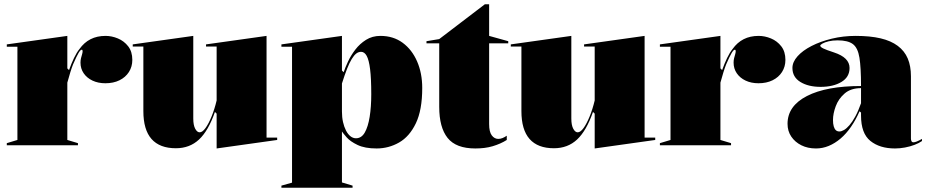

<svg xmlns="http://www.w3.org/2000/svg" viewBox="-20 -684 4366 904"><path d="M12 0V-10L62 -25V-464H12V-475L297 -515V-362L305 -354Q316 -385 328.5 -411Q341 -437 354 -453Q376 -484 406.5 -499.5Q437 -515 477 -515Q506 -515 535 -503Q564 -491 583.5 -466Q603 -441 603 -402Q603 -370 587 -345Q571 -320 542.5 -306Q514 -292 476 -292Q442 -292 415.5 -304.5Q389 -317 374 -339Q359 -361 359 -389Q359 -401 361.5 -410.5Q364 -420 366.5 -428.5Q369 -437 369 -443Q369 -450 365 -450Q359 -450 350 -435Q341 -420 324 -381Q318 -366 311 -343.5Q304 -321 297 -295V-25L347 -10V0Z M808 14Q732 14 693.5 -29.5Q655 -73 655 -161V-465H605V-475L890 -515V-126Q890 -95 899 -78Q908 -61 920 -61Q933 -61 947.5 -81Q962 -101 976 -135Q990 -169 1000 -211V-465H950V-475L1235 -515V-36H1285V-25L1000 15V-149L992 -157Q961 -68 917 -27Q873 14 808 14Z M1305 200V190L1355 176V-464H1305V-475L1590 -515V-352L1598 -344Q1605 -365 1618.5 -394Q1632 -423 1653 -450.5Q1674 -478 1703.5 -496.5Q1733 -515 1771 -515Q1832 -515 1876 -482.5Q1920 -450 1944 -394.5Q1968 -339 1968 -270Q1968 -166 1938 -103.5Q1908 -41 1859 -13Q1810 15 1753 15Q1698 15 1663.5 -1.5Q1629 -18 1612 -37.5Q1595 -57 1590 -65V175L1640 190V200ZM1656 -33Q1682 -33 1697.5 -60Q1713 -87 1720.5 -134Q1728 -181 1728 -240Q1728 -315 1722.5 -358.5Q1717 -402 1706.5 -421Q1696 -440 1680 -440Q1668 -440 1657.5 -432Q1647 -424 1636 -406Q1625 -388 1614 -360Q1603 -332 1590 -291V-159Q1590 -132 1595 -109.5Q1600 -87 1609 -69.5Q1618 -52 1630 -42.5Q1642 -33 1656 -33Z M2218 15Q2127 15 2087.5 -34.5Q2048 -84 2048 -181V-480H1988V-490L2048 -500L2263 -664H2283V-515L2373 -490V-480H2283V-100Q2283 -63 2295.5 -46.5Q2308 -30 2326 -30Q2336 -30 2346 -34Q2356 -38 2366 -45V-25Q2352 -16 2335 -8.5Q2318 -1 2299.5 4.5Q2281 10 2260.5 12.5Q2240 15 2218 15Z M2588 14Q2512 14 2473.5 -29.5Q2435 -73 2435 -161V-465H2385V-475L2670 -515V-126Q2670 -95 2679 -78Q2688 -61 2700 -61Q2713 -61 2727.5 -81Q2742 -101 2756 -135Q2770 -169 2780 -211V-465H2730V-475L3015 -515V-36H3065V-25L2780 15V-149L2772 -157Q2741 -68 2697 -27Q2653 14 2588 14Z M3087 0V-10L3137 -25V-464H3087V-475L3372 -515V-362L3380 -354Q3391 -385 3403.5 -411Q3416 -437 3429 -453Q3451 -484 3481.5 -499.5Q3512 -515 3552 -515Q3581 -515 3610 -503Q3639 -491 3658.5 -466Q3678 -441 3678 -402Q3678 -370 3662 -345Q3646 -320 3617.5 -306Q3589 -292 3551 -292Q3517 -292 3490.5 -304.5Q3464 -317 3449 -339Q3434 -361 3434 -389Q3434 -401 3436.5 -410.5Q3439 -420 3441.5 -428.5Q3444 -437 3444 -443Q3444 -450 3440 -450Q3434 -450 3425 -435Q3416 -420 3399 -381Q3393 -366 3386 -343.5Q3379 -321 3372 -295V-25L3422 -10V0Z M4009 -515Q4077 -515 4126 -503.5Q4175 -492 4207 -468Q4239 -444 4254 -408.5Q4269 -373 4269 -325V-32Q4269 -25 4271.5 -19.5Q4274 -14 4281 -14Q4287 -14 4297 -18Q4307 -22 4321 -30V-20Q4307 -10 4286 -2Q4265 6 4241 10.5Q4217 15 4194 15Q4122 15 4078 -20.5Q4034 -56 4034 -140Q4034 -142 4034 -143.5Q4034 -145 4034 -147.5Q4034 -150 4034 -154L4027 -160Q4009 -119 3986.5 -86.5Q3964 -54 3937.5 -31.5Q3911 -9 3882 3Q3853 15 3822 15Q3783 15 3753 0Q3723 -15 3705.5 -41Q3688 -67 3688 -101Q3688 -185 3779.5 -232Q3871 -279 4034 -279Q4034 -366 4026.5 -412.5Q4019 -459 3995.5 -476.5Q3972 -494 3924 -494Q3900 -494 3881.5 -489.5Q3863 -485 3852.5 -479Q3842 -473 3842 -469Q3842 -463 3856 -456Q3870 -449 3907 -437Q3980 -413 3980 -364Q3980 -321 3941.5 -298Q3903 -275 3844 -275Q3786 -275 3748.5 -298Q3711 -321 3711 -364Q3711 -392 3735 -419Q3759 -446 3801 -467.5Q3843 -489 3896.5 -502Q3950 -515 4009 -515ZM4034 -269Q3986 -269 3957 -244Q3928 -219 3915 -184Q3902 -149 3902 -119Q3902 -101 3905.5 -89Q3909 -77 3915.5 -71Q3922 -65 3932 -65Q3942 -65 3954 -72Q3966 -79 3979.5 -94.5Q3993 -110 4007 -135.5Q4021 -161 4034 -198Z"/></svg>

Font: Kalnia Thin
Style: Bold
Weight: 700
Version: Version 1.105